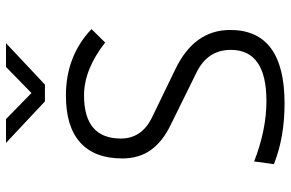

<svg xmlns="http://www.w3.org/2000/svg" viewBox="-181 -757 948 626"><g transform="rotate(-90 293.0 -444.0)"><path d="M269 9.8Q158.2 9.8 70.8 -24.9L79.6 -89.4Q182.6 -49.3 276.9 -49.3Q443.4 -49.3 443.4 -165.5Q443.4 -241.2 369.6 -277.3L198.2 -361.8Q144.5 -387.7 116.9 -426.3Q89.4 -464.8 89.4 -519Q89.4 -609.9 141.4 -656.5Q193.4 -703.1 294.4 -703.1Q423.3 -703.1 511.2 -619.6L467.3 -575.2Q379.4 -644 294.9 -644Q154.3 -644 154.3 -523.9Q154.3 -455.6 224.1 -421.9L380.4 -346.2Q508.3 -284.7 508.3 -167.5Q508.3 9.8 269 9.8ZM275.4 -771.5 140.1 -898.4H217.8L302.7 -815.4L387.7 -898.4H465.3L330.1 -771.5Z"/></g></svg>

Font: Caskaydia Cove Light
Style: Regular
Weight: 300
Monospace: yes
Designer: Aaron Bell
Foundry: Saja Typeworks
Version: Version 4.300; ttfautohint (v1.8.3)